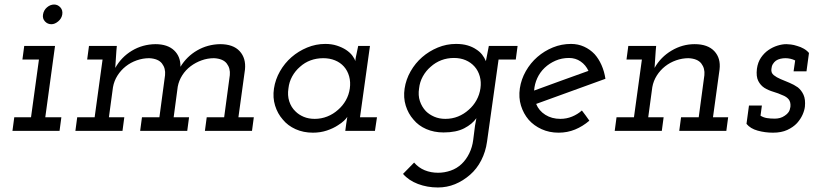

<svg xmlns="http://www.w3.org/2000/svg" viewBox="-20 -578 3593 848"><path d="M43 -60H117L152 -315H79L87 -375H223L180 -60H251L243 0H35ZM170 -514Q173 -533 187.5 -545.5Q202 -558 219 -558Q235 -558 246.5 -545.5Q258 -533 255 -514Q252 -496 237 -483.5Q222 -471 207 -471Q190 -471 178.5 -483.5Q167 -496 170 -514Z M893 -60H970L995 -246Q998 -276 981.5 -297.5Q965 -319 925 -321Q897 -321 870.5 -311.5Q844 -302 822 -285.5Q800 -269 785 -245.5Q770 -222 765 -195L747 -60H815L807 0H599L607 -60H684L709 -246Q712 -276 695.5 -297.5Q679 -319 639 -321Q611 -321 584 -311.5Q557 -302 535.5 -285Q514 -268 499 -244.5Q484 -221 479 -193L461 -60H529L521 0H313L321 -60H398L433 -315H365L373 -375H496L494 -353Q492 -332 491.5 -315.5Q491 -299 489 -278Q516 -326 562.5 -354Q609 -382 666 -383Q720 -383 749 -355.5Q778 -328 777 -283Q805 -329 851 -355.5Q897 -382 952 -383Q1010 -383 1038.5 -352Q1067 -321 1062 -271L1033 -60H1101L1093 0H885Z M1190 -187Q1196 -227 1216.5 -263Q1237 -299 1267.5 -325.5Q1298 -352 1336.5 -368Q1375 -384 1417 -384Q1445 -384 1468 -376.5Q1491 -369 1508 -358Q1526 -346 1536.5 -332Q1547 -318 1549 -308Q1551 -325 1555 -341.5Q1559 -358 1562 -375H1614L1570 -60H1645L1636 0H1505L1509 -30Q1510 -39 1511.5 -46.5Q1513 -54 1514 -62Q1510 -55 1499.5 -45Q1489 -35 1473 -25Q1452 -11 1423.5 -1.5Q1395 8 1362 8Q1320 8 1285.5 -7.5Q1251 -23 1229 -50Q1206 -76 1195 -111.5Q1184 -147 1190 -187ZM1254 -188Q1249 -157 1257.5 -130.5Q1266 -104 1285 -86Q1300 -71 1321.5 -62Q1343 -53 1370 -53Q1399 -53 1425.5 -63.5Q1452 -74 1473 -93Q1494 -111 1507.5 -135Q1521 -159 1525 -187Q1529 -216 1522 -241Q1515 -266 1499 -284Q1483 -302 1459.5 -311.5Q1436 -321 1408 -321Q1378 -321 1352 -311.5Q1326 -302 1305 -283Q1284 -265 1270.5 -240.5Q1257 -216 1254 -188Z M2139 -375H2266L2258 -315H2182L2131 48Q2125 92 2105.5 130Q2086 168 2056 194Q2025 221 1989.5 235.5Q1954 250 1914 250Q1867 250 1826 234.5Q1785 219 1760 190L1809 140Q1829 163 1856 174Q1883 185 1915 185Q1943 185 1970.5 175.5Q1998 166 2019 146Q2039 127 2052.5 99.5Q2066 72 2070 40L2078 -23Q2080 -32 2081 -39.5Q2082 -47 2084 -56Q2066 -30 2030.5 -11.5Q1995 7 1939 7Q1897 7 1862.5 -8Q1828 -23 1806 -50Q1783 -76 1772 -111.5Q1761 -147 1767 -187Q1773 -227 1793.5 -263Q1814 -299 1844.5 -325.5Q1875 -352 1913.5 -368Q1952 -384 1994 -384Q2023 -384 2045 -377.5Q2067 -371 2083 -360Q2099 -350 2109.5 -336.5Q2120 -323 2126 -308Q2129 -325 2132.5 -341.5Q2136 -358 2139 -375ZM1831 -188Q1826 -157 1834.5 -131.5Q1843 -106 1861 -87Q1876 -72 1898 -62.5Q1920 -53 1947 -53Q1977 -53 2003 -63.5Q2029 -74 2050 -93Q2071 -111 2084.5 -135.5Q2098 -160 2102 -188Q2106 -216 2099 -241Q2092 -266 2076 -284Q2060 -302 2037 -312Q2014 -322 1985 -322Q1955 -322 1929 -312Q1903 -302 1882 -283Q1861 -265 1847.5 -240.5Q1834 -216 1831 -188Z M2654 -230Q2577 -202 2501 -174.5Q2425 -147 2348 -119Q2360 -89 2388.5 -71Q2417 -53 2455 -53Q2482 -53 2506.5 -63Q2531 -73 2550 -90Q2559 -79 2567 -67.5Q2575 -56 2583 -45Q2554 -20 2520 -6Q2486 8 2447 8Q2406 8 2372 -7.5Q2338 -23 2315 -49Q2292 -76 2281 -111.5Q2270 -147 2276 -188Q2282 -228 2302.5 -264Q2323 -300 2353.5 -326.5Q2384 -353 2422 -368.5Q2460 -384 2502 -384Q2533 -384 2559.5 -372Q2586 -360 2606 -339Q2624 -319 2636.5 -291Q2649 -263 2654 -230ZM2493 -322Q2461 -322 2433.5 -310Q2406 -298 2385.5 -278.5Q2365 -259 2353 -233Q2341 -207 2339 -178Q2400 -200 2459.5 -222Q2519 -244 2579 -265Q2567 -291 2544.5 -306.5Q2522 -322 2493 -322Z M2988 -60H3066L3091 -246Q3094 -276 3077.5 -297.5Q3061 -319 3021 -321Q2993 -321 2966 -311.5Q2939 -302 2917.5 -285Q2896 -268 2881 -244.5Q2866 -221 2861 -193L2843 -60H2911L2903 0H2695L2703 -60H2780L2815 -315H2747L2755 -375H2878L2876 -353Q2874 -332 2873.5 -315.5Q2873 -299 2871 -278Q2898 -326 2946 -354.5Q2994 -383 3048 -383Q3106 -383 3135 -352Q3164 -321 3158 -271L3129 -60H3196L3188 0H2980Z M3277 -31 3288 -112H3345L3339 -67Q3352 -59 3367 -56.5Q3382 -54 3402 -54Q3414 -54 3425 -57Q3436 -60 3446 -67Q3457 -74 3463 -83Q3469 -92 3471 -106Q3473 -127 3463.5 -139Q3454 -151 3435 -158Q3418 -166 3396 -172.5Q3374 -179 3356 -190Q3339 -201 3329 -220.5Q3319 -240 3323 -274Q3327 -303 3341 -323.5Q3355 -344 3374 -357Q3393 -370 3414 -376.5Q3435 -383 3453 -383Q3460 -383 3473 -381.5Q3486 -380 3501 -375Q3516 -371 3530 -363Q3544 -355 3553 -344L3542 -263H3485L3492 -311Q3482 -316 3471 -318.5Q3460 -321 3449 -321Q3438 -321 3427 -318.5Q3416 -316 3407 -310Q3399 -304 3393.5 -295Q3388 -286 3387 -273Q3385 -256 3397.5 -246Q3410 -236 3428 -228.5Q3446 -221 3466.5 -212.5Q3487 -204 3504 -192Q3520 -179 3529 -159Q3538 -139 3535 -107Q3533 -90 3524.5 -71Q3516 -52 3500 -34Q3483 -16 3457 -4Q3431 8 3394 8Q3359 8 3326.5 -1Q3294 -10 3277 -31Z"/></svg>

Font: Josefin Slab SemiBold
Style: Italic
Weight: 600
Italic angle: -12°
Designer: Santiago Orozco
Foundry: Typemade
Version: Version 2.000